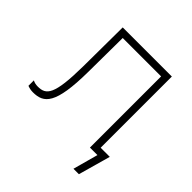

<svg xmlns="http://www.w3.org/2000/svg" viewBox="-173 -658 923 923"><g transform="rotate(45 289.0 -196.0)"><path d="M61 6C135 6 178 -30 180 -252L182 -484H443V0H494L459 128H496L542 -36H480V-520H146L144 -254C142 -57 115 -30 58 -30C44 -30 33 -33 24 -38V-1C35 3 46 6 61 6Z"/></g></svg>

Font: Fixel Display ExtraLight
Style: Regular
Weight: 200
Designer: AlfaBravo + MacPaw
Foundry: Kyrylo Tkachov, Marchela Mozhyna, Serhii Makarenko, Maria Weinstein, Zakhar Kryvoshyya
Version: Version 1.211